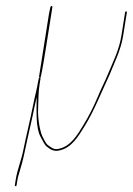

<svg xmlns="http://www.w3.org/2000/svg" viewBox="-20 -514 455 658"><path d="M139.3 -362 159.6 -490C159.3 -492 158.1 -493.3 156.2 -494C154.8 -493.3 153.5 -491.7 152.5 -489C151.7 -484.3 150.3 -477.7 148.3 -469L143.8 -441L113.3 -248H119.3C126.4 -280.2 133.9 -327.4 139.3 -362ZM119.1 -247H113.1L112.2 -241C110.1 -232.3 108.5 -224 107.2 -216C105.7 -210.7 104.5 -205 103.5 -199C99.9 -184.3 96.4 -168.5 93 -151.5C83.2 -101.9 69.9 -49 60 0C52.4 37.8 39.4 66.8 34 101L30.8 121C30.5 123 31.4 124 33.4 124C35.4 124 36.5 123 36.8 121L40 101C40.6 97 41.7 92.7 43.1 88C51.5 60.1 59.2 33.8 65.8 1C75.8 -48.5 89.1 -101 98.9 -151L105.7 -181C105.3 -134.8 101.8 -76.2 119.1 -45C124 -36.2 131.9 -18.5 139.9 -12L150.6 -4C158.1 0.7 168 4.9 181.7 2C225.8 -6.5 248.4 -46.7 271.2 -83.5C302.6 -134 330 -203.7 356 -259C372.3 -300.3 394.1 -341.5 402.1 -392L414.8 -472C415.1 -474 414.2 -475 412.2 -475C410.2 -475 409.1 -474 408.8 -472L396.1 -392C388.1 -341.6 367.1 -302 350.3 -261C338.9 -233.1 326.2 -209.9 313.2 -178C299.3 -144.7 282.9 -113.7 266.1 -86C244.9 -51 222.6 -12.8 181.6 -4C162.7 0.6 153.3 -11 143.7 -17C136.7 -22.2 128.8 -40.4 124.6 -48C115.7 -69.6 108.9 -111 110.7 -143C112.1 -169.5 110.7 -193.9 115.5 -224Z"/></svg>

Font: Proton
Style: HlIt
Weight: 500
Version: Version 1.017